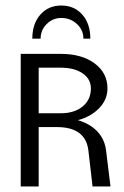

<svg xmlns="http://www.w3.org/2000/svg" viewBox="-20 -675 450 695"><path d="M202 -610Q171 -610 149 -588Q127 -566 127 -535H97Q97 -589 126 -622Q155 -655 202 -655Q249 -655 278 -622Q307 -589 307 -535H282Q282 -566 258.5 -588Q235 -610 202 -610ZM55 0V-480H200Q276 -480 322.5 -445.5Q369 -411 369 -355Q369 -315 339.5 -284Q310 -253 262 -240Q306 -227 332.5 -199Q359 -171 364 -130L380 0H315L300 -130Q290 -215 186 -215H120V0ZM120 -265H200Q249 -265 279 -289.5Q309 -314 309 -355Q309 -389 279 -409.5Q249 -430 200 -430H120Z"/></svg>

Font: Glametrix
Style: Regular
Weight: 500
Designer: gluk
Foundry: gluk
Version: Version 0.40